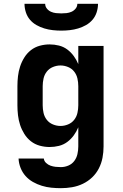

<svg xmlns="http://www.w3.org/2000/svg" viewBox="-20 -760 640 1003"><path d="M298 223Q273 223 248 220.5Q223 218 198.5 210.5Q174 203 152 190.5Q130 178 113.5 159.5Q97 141 87.5 117Q78 93 77 68H209Q210 81 220.5 91Q231 101 244 105.5Q257 110 270.5 111.5Q284 113 298 113Q318 113 337 105Q356 97 368 81Q380 65 384.5 45Q389 25 389 5V-95Q380 -73 365.5 -53Q351 -33 331.5 -18.5Q312 -4 288 2Q264 8 239 8Q213 8 187.5 1Q162 -6 141.5 -22Q121 -38 107 -60.5Q93 -83 85 -107.5Q77 -132 74 -158Q71 -184 71 -210V-310Q71 -336 74 -362Q77 -388 85 -412.5Q93 -437 107 -459.5Q121 -482 141.5 -498Q162 -514 187.5 -521Q213 -528 239 -528Q264 -528 288 -522Q312 -516 331.5 -501.5Q351 -487 365.5 -467Q380 -447 389 -425V-520H521V5Q521 35 515.5 64Q510 93 496.5 119.5Q483 146 461.5 166.5Q440 187 413 200Q386 213 356.5 218Q327 223 298 223ZM296 -102Q316 -102 335.5 -110Q355 -118 367.5 -134Q380 -150 384.5 -170Q389 -190 389 -210V-310Q389 -330 384.5 -350Q380 -370 367.5 -386Q355 -402 335.5 -410Q316 -418 296 -418Q276 -418 256.5 -410Q237 -402 224.5 -386Q212 -370 207.5 -350Q203 -330 203 -310V-210Q203 -190 207.5 -170Q212 -150 224.5 -134Q237 -118 256.5 -110Q276 -102 296 -102ZM300 -600Q278 -600 255.5 -602.5Q233 -605 211.5 -611.5Q190 -618 170.5 -629Q151 -640 136.5 -657Q122 -674 115 -696Q108 -718 108 -740H216Q216 -726 225 -715Q234 -704 246.5 -698.5Q259 -693 272.5 -691.5Q286 -690 300 -690Q314 -690 327.5 -691.5Q341 -693 353.5 -698.5Q366 -704 375 -715Q384 -726 384 -740H492Q492 -718 485 -696Q478 -674 463.5 -657Q449 -640 429.5 -629Q410 -618 388.5 -611.5Q367 -605 344.5 -602.5Q322 -600 300 -600Z"/></svg>

Font: Iosevka Extrabold Extended
Style: Regular
Weight: 800
Width: 7
Monospace: yes
Designer: Belleve Invis
Foundry: Belleve Invis
Version: Version 32.5.0; ttfautohint (v1.8.4)